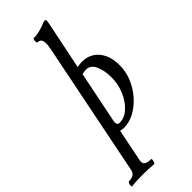

<svg xmlns="http://www.w3.org/2000/svg" viewBox="-376 -761 1071 1071"><g transform="rotate(-45 159.0 -226.0)"><path d="M-54 273Q-59 273 -58.5 265Q-58 257 -54.5 249Q-51 241 -46 241Q-1 241 6 204L165 -587Q170 -613 170 -629Q170 -667 143 -667Q137 -667 135.5 -675Q134 -683 136 -691Q138 -699 143 -699Q163 -699 189 -705Q215 -711 237 -721Q243 -724 247 -724.5Q251 -725 254 -725Q262 -725 262 -717Q262 -711 261 -704L201 -412Q222 -416 239 -416Q300 -416 337 -372Q374 -328 374 -253Q374 -203 354.5 -156Q335 -109 302 -71.5Q269 -34 228 -11.5Q187 11 144 11Q133 11 117 7L78 200Q77 204 77 207Q77 210 77 213Q77 241 126 241Q131 241 130.5 249Q130 257 126.5 265Q123 273 119 273Q97 271 76 270Q55 269 32 269Q10 269 -12 270Q-34 271 -54 273ZM147 -26Q185 -26 218.5 -56Q252 -86 273 -134.5Q294 -183 294 -238Q294 -293 276.5 -331Q259 -369 224 -369Q207 -369 192 -364L130 -58Q129 -54 129 -51Q129 -48 129 -45Q129 -26 147 -26Z"/></g></svg>

Font: Junicode Two Beta Condensed Medium
Style: Italic
Weight: 500
Width: 3
Italic angle: -9°
Version: Version 1.053; ttfautohint (v1.8.4)